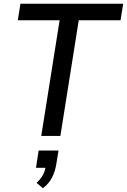

<svg xmlns="http://www.w3.org/2000/svg" viewBox="-20 -725 677 1024"><path d="M200 0 298 -617H75L89 -705H637L623 -617H400L302 0ZM209 279 175 250Q198 229 209.5 207Q221 185 224 158L241 170H172L186 78H292L281 146Q275 187 258.5 220Q242 253 209 279Z"/></svg>

Font: Nunito Sans 10pt SemiCondensed SemiBold
Style: Italic
Weight: 600
Width: 4
Italic angle: -9°
Designer: Vernon Adams
Foundry: Vernon Adams
Version: Version 3.101;gftools[0.9.27]